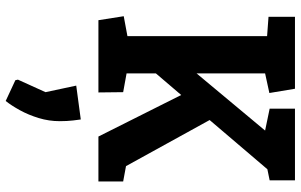

<svg xmlns="http://www.w3.org/2000/svg" viewBox="-211 -520 1057 675"><g transform="rotate(90 317.5 -182.5)"><path d="M51 0 37 -89 107 -102V-593L39 -598V-691H292L307 -601L238 -586V-345L439 -586L362 -602V-691H614V-602L575 -594L402 -391L564 -97L618 -87V0H460L314 -291L238 -202V-99L304 -87L305 0ZM262 292 260 283 304 186 281 78 400 62Q401 68 403.5 89Q406 110 406 136Q406 174 395 210Q384 246 367.5 276Q351 306 335 326Z"/></g></svg>

Font: Kreon Light
Style: Regular
Weight: 300
Designer: Julia Petretta
Foundry: Julia Petretta and Eli Heuer
Version: Version 2.002